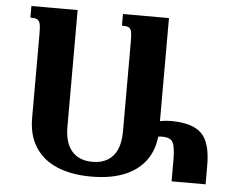

<svg xmlns="http://www.w3.org/2000/svg" viewBox="-51 -774 1012 844"><g transform="rotate(5 454.5 -352.0)"><path d="M458 -714H661V-223Q661 -148 628 -96Q595 -44 532.5 -17Q470 10 381 10Q292 10 229 -17Q166 -44 133 -96.5Q100 -149 100 -223V-600Q100 -627 96.5 -640.5Q93 -654 83.5 -658.5Q74 -663 54 -663V-714H258V-198Q258 -128 290 -91.5Q322 -55 381 -55Q420 -55 447.5 -71.5Q475 -88 489 -120Q503 -152 503 -198V-600Q503 -627 500 -640.5Q497 -654 487.5 -658.5Q478 -663 458 -663ZM646 -257Q664 -260 679 -262Q694 -264 710 -264Q804 -264 844.5 -224Q885 -184 885 -84V0H735V-87Q735 -132 730 -154.5Q725 -177 712.5 -184.5Q700 -192 675 -192Q670 -192 659.5 -191Q649 -190 644 -188Z"/></g></svg>

Font: Noto Serif Armenian
Style: Bold
Weight: 700
Version: Version 2.007